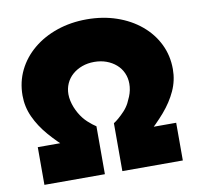

<svg xmlns="http://www.w3.org/2000/svg" viewBox="-80 -804 926 888"><g transform="rotate(-10 383.0 -360.0)"><path d="M58 0V-177H255L198 -145Q150 -187 112 -231Q74 -275 52 -323Q30 -371 30 -424Q30 -488 56.5 -542Q83 -596 131 -636Q179 -676 243.5 -698Q308 -720 383 -720Q458 -720 522.5 -698Q587 -676 635 -636Q683 -596 709.5 -542Q736 -488 736 -424Q736 -371 714 -323Q692 -275 654 -231Q616 -187 568 -145L511 -177H708V0H424V-225Q434 -231 448 -243Q462 -255 476.5 -270.5Q491 -286 501 -305Q508 -319 514 -333.5Q520 -348 523 -363Q526 -378 526 -393Q526 -420 515.5 -443.5Q505 -467 485.5 -484Q466 -501 440 -510.5Q414 -520 383 -520Q352 -520 326 -510.5Q300 -501 280.5 -484Q261 -467 250.5 -443.5Q240 -420 240 -393Q240 -378 243.5 -362Q247 -346 253 -331Q259 -316 267 -302Q275 -288 284.5 -276Q294 -264 304.5 -254.5Q315 -245 324.5 -237.5Q334 -230 342 -225V0Z"/></g></svg>

Font: Lexend Deca Black
Style: Regular
Weight: 900
Designer: Bonnie Shaver-Troup, Thomas Jockin
Foundry: Lexend
Version: Version 1.007